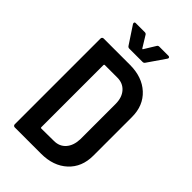

<svg xmlns="http://www.w3.org/2000/svg" viewBox="-262 -978 1069 1069"><g transform="rotate(45 272.5 -443.5)"><path d="M64 -12V-688Q64 -693 67.5 -696.5Q71 -700 76 -700H283Q380 -700 438.5 -646Q497 -592 497 -502V-198Q497 -108 438.5 -54Q380 0 283 0H76Q71 0 67.5 -3.5Q64 -7 64 -12ZM185 -100 284 -101Q327 -101 353 -130.5Q379 -160 381 -211V-489Q381 -540 354.5 -570Q328 -600 284 -600H185Q180 -600 180 -595V-105Q180 -100 185 -100ZM133 -879Q133 -887 142 -887H213Q223 -887 227 -879L267 -814Q269 -811 271 -811Q273 -811 274 -814L314 -879Q318 -887 328 -887H399Q406 -887 408.5 -882.5Q411 -878 407 -872L336 -769Q331 -761 322 -761H217Q208 -761 203 -769L135 -872Q133 -875 133 -879Z"/></g></svg>

Font: Barlow Semi Condensed SemiBold
Style: Regular
Weight: 600
Width: 4
Designer: Jeremy Tribby
Foundry: Tribby Type
Version: Version 1.408